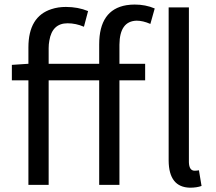

<svg xmlns="http://www.w3.org/2000/svg" viewBox="-20 -829 968 861"><path d="M424.8 -543V-629.9Q424.8 -785.2 546.9 -805.7Q565.4 -808.6 584 -808.6Q632.8 -808.6 673.8 -791L654.3 -721.7Q621.1 -736.3 592.8 -736.3Q516.6 -734.4 515.6 -628.9V-543H630.9V-468.8H515.6V0H424.8V-468.8H198.2V0H107.4V-468.8H33.2V-538.1L107.4 -543V-616.2Q107.4 -754.9 210.9 -788.1Q240.2 -797.9 275.4 -797.9Q330.1 -797.9 375 -779.3L356.4 -709Q320.3 -724.6 283.2 -724.6Q213.9 -724.6 201.2 -646.5Q198.2 -630.9 198.2 -613.3V-543ZM872.1 -65.4 883.8 4.9Q862.3 12.7 832 12.7Q737.3 10.7 736.3 -108.4V-795.9H827.1V-101.6Q828.1 -64.5 851.6 -63.5Q863.3 -63.5 872.1 -65.4Z"/></svg>

Font: Taipei Sans TC Beta
Style: Regular
Weight: 400
Designer: JT Foundry
Foundry: JT Foundry
Version: Version 1.000